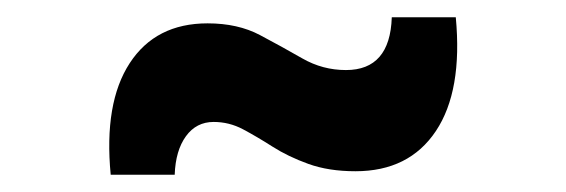

<svg xmlns="http://www.w3.org/2000/svg" viewBox="-20 -443 655 222"><path d="M108 -241Q100 -324 130 -370Q160 -416 220 -416Q255 -416 280.5 -402.5Q306 -389 329.5 -375.5Q353 -362 380 -362Q431 -362 433 -423H507Q515 -338 484 -291.5Q453 -245 391 -245Q360 -245 336.5 -253.5Q313 -262 295 -273.5Q277 -285 261 -293.5Q245 -302 227 -302Q207 -302 195 -285.5Q183 -269 182 -241Z"/></svg>

Font: BDO Grotesk
Style: Bold
Weight: 700
Designer: Deni Anggara
Foundry: Lokal Container
Version: Version 2.000